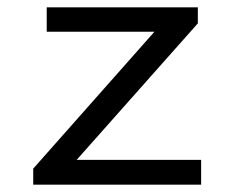

<svg xmlns="http://www.w3.org/2000/svg" viewBox="-20 -506 640 526"><path d="M71 0V-44L403 -419H108V-486H522V-442L190 -68H531V0Z"/></svg>

Font: Source Code Variable
Style: Regular
Weight: 400
Monospace: yes
Designer: Paul D. Hunt, Teo Tuominen
Foundry: Adobe Systems Incorporated
Version: Version 1.010;hotconv 1.0.106;makeotfexe 2.5.65593